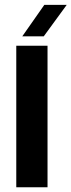

<svg xmlns="http://www.w3.org/2000/svg" viewBox="-20 -794 303 814"><path d="M49 0V-600H181.5V0ZM74.5 -640 168 -773.5H263L165.5 -640Z"/></svg>

Font: Big Shoulders Stencil Text ExtraBold
Style: Regular
Weight: 800
Designer: Patric King
Foundry: XO Type Co
Version: Version 1.000